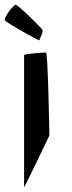

<svg xmlns="http://www.w3.org/2000/svg" viewBox="-79 -785 299 797"><path d="M-59 -701C-54 -691 86 -613 85 -618C84 -624 103 -653 97 -661C92 -671 -4 -765 -14 -765C-24 -765 -64 -711 -59 -701ZM21 -8C21 -2 126 -223 126 -223C126 -229 120 -567 112 -567C103 -567 21 -562 21 -556Z"/></svg>

Font: Ampere
Style: SCUltExt
Weight: 400
Version: Version 1